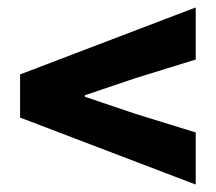

<svg xmlns="http://www.w3.org/2000/svg" viewBox="-20 -590 580 516"><path d="M506 -94V-234L344 -284L208 -330V-334L344 -380L506 -430V-570L34 -390V-274Z"/></svg>

Font: Source Sans Pro Black
Style: Regular
Weight: 900
Designer: Paul D. Hunt
Foundry: Adobe Systems Incorporated
Version: Version 3.006;hotconv 1.0.111;makeotfexe 2.5.65597